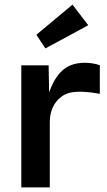

<svg xmlns="http://www.w3.org/2000/svg" viewBox="-20 -809 461 829"><path d="M72 0H195V-282C195 -354 238 -401 288 -410C318 -415 357 -414 411 -404V-527C390 -536 355 -540 328 -537C250 -531 215 -473 192 -410L190 -527H72ZM137 -659 176 -600 361 -700 293 -789Z"/></svg>

Font: Easer Grotesk Medium
Style: Regular
Weight: 500
Designer: Boardeaser, Bonnie Shaver-Troup, Thomas Jockin
Foundry: Lexend
Version: Version 1.001;Glyphs 3.1.2 (3151)